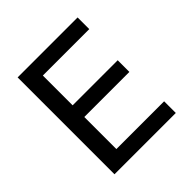

<svg xmlns="http://www.w3.org/2000/svg" viewBox="-191 -867 1012 1012"><g transform="rotate(-45 314.5 -361.0)"><path d="M549 0H92V-722H539V-635H193V-413H529V-326H193V-87H549Z"/></g></svg>

Font: Mingzat
Style: Regular
Weight: 400
Designer: Jason Glavy (Lepcha), Lorna Priest (Lepcha additions), Walt Agee (Sophia), Victor Gaultney (Sophia)
Foundry: SIL International
Version: Version 0.100